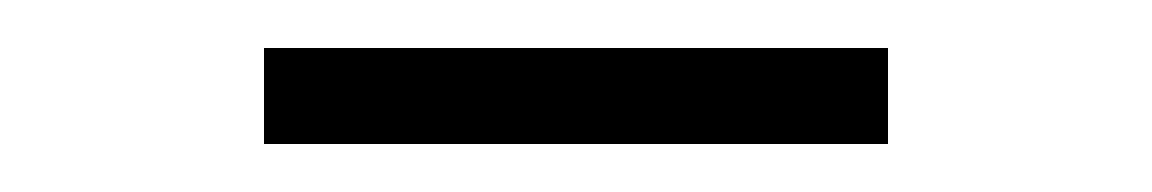

<svg xmlns="http://www.w3.org/2000/svg" viewBox="-20 -632 480 80"><path d="M90 -612H350V-572H90Z"/></svg>

Font: Old Standard TT
Style: Regular
Weight: 400
Designer: Alexey Kryukov <alexios@thessalonica.org.ru>
Version: Version 2.2